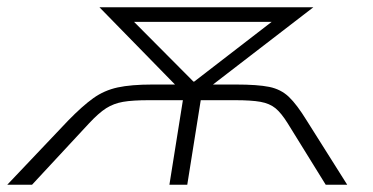

<svg xmlns="http://www.w3.org/2000/svg" viewBox="-51 -507 1024 527"><path d="M-31 0 136 -176Q175 -216 205 -237.5Q235 -259 272 -267Q309 -275 368 -275H456L441 -263L222 -487H809L518 -263L509 -275H596Q656 -275 688 -268.5Q720 -262 742 -241Q764 -220 791 -176L902 0H843L739 -168Q721 -197 705 -210Q689 -223 664 -227.5Q639 -232 594 -232H500L463 0H414L451 -232H358Q313 -232 287 -227.5Q261 -223 240.5 -210Q220 -197 193 -168L37 0ZM480 -283H482L718 -465L717 -447H296L299 -465Z"/></svg>

Font: Nunito Sans 10pt Expanded ExtraLight
Style: Italic
Weight: 250
Width: 7
Italic angle: -9°
Designer: Vernon Adams
Foundry: Vernon Adams
Version: Version 3.101;gftools[0.9.27]